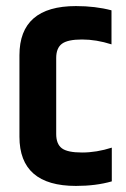

<svg xmlns="http://www.w3.org/2000/svg" viewBox="-20 -607 414 632"><path d="M44 -425Q44 -587 230 -587Q294 -587 347 -573V-461Q297 -477 250 -477Q203 -477 184 -463Q165 -449 165 -416V-166Q165 -133 183.5 -119Q202 -105 250 -105Q298 -105 348 -121V-10Q296 5 230 5Q44 5 44 -157Z"/></svg>

Font: Khand SemiBold
Style: Regular
Weight: 600
Designer: Devanagari: Sanchit Sawaria, Jyotish Sonowal; Latin: Satya Rajpurohit
Foundry: Indian Type Foundry
Version: Version 1.101;PS 1.0;hotconv 1.0.78;makeotf.lib2.5.61930; tt